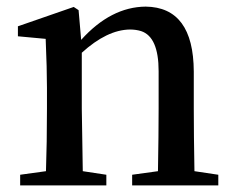

<svg xmlns="http://www.w3.org/2000/svg" viewBox="-20 -561 712 581"><path d="M568.4 -43 640.6 -32.2V0H379.9V-32.2L458 -43Q460 -154.3 460 -232.4V-345.7Q460 -449.2 407.2 -466.8Q391.6 -471.7 373 -471.7Q303.7 -470.7 227.5 -401.4V-232.4Q227.5 -208 230.5 -43L301.8 -32.2V0H41V-32.2L119.1 -43Q122.1 -127.9 122.1 -232.4V-295.9Q122.1 -352.5 118.2 -443.4L34.2 -451.2V-481.4L203.1 -540L217.8 -530.3L225.6 -440.4Q315.4 -540 420.9 -541Q565.4 -539.1 566.4 -344.7V-232.4Q566.4 -154.3 568.4 -43Z"/></svg>

Font: GenYoMin JP SemiBold
Style: Regular
Weight: 600
Version: Version 1.001;PS 1;hotconv 16.6.51;makeotf.lib2.5.65220 DEVE